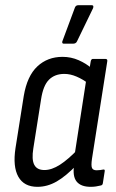

<svg xmlns="http://www.w3.org/2000/svg" viewBox="-20 -715 450 743"><path d="M125 8Q73 8 51 -31Q29 -70 40 -142L72 -344Q85 -421 124.5 -458Q164 -495 222 -495Q255 -495 284.5 -482Q314 -469 334 -451L323 -391Q301 -408 276.5 -418.5Q252 -429 229 -429Q192 -429 169.5 -406.5Q147 -384 139 -331L109 -141Q102 -98 112.5 -77.5Q123 -57 152 -57Q180 -57 212 -77.5Q244 -98 284 -140L278 -78Q235 -33 199 -12.5Q163 8 125 8ZM331 8Q293 8 276.5 -12.5Q260 -33 267 -77L270 -98L268 -111L314 -408L324 -435L331 -477Q333 -487 339 -487H388Q397 -487 395 -477L336 -101Q332 -74 336 -65Q340 -56 354 -56Q361 -56 368 -57Q375 -58 380 -59Q387 -60 385 -51L378 -6Q377 2 369 3Q361 5 351.5 6.5Q342 8 331 8ZM226 -546Q222 -546 221 -549.5Q220 -553 222 -557L270 -686Q272 -691 275.5 -693Q279 -695 285 -695H334Q340 -695 341 -691.5Q342 -688 340 -683L278 -555Q274 -546 263 -546Z"/></svg>

Font: Sofia Sans Condensed
Style: Italic
Weight: 400
Italic angle: -9°
Designer: Botio Nikoltchev, Ani Petrova
Foundry: lettersoup
Version: Version 4.101